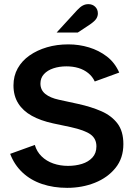

<svg xmlns="http://www.w3.org/2000/svg" viewBox="-20 -894 644 926"><path d="M304 12Q238 12 183 -6.5Q128 -25 88.5 -62Q49 -99 29 -152L148 -195Q157 -163 180.5 -140Q204 -117 237 -105.5Q270 -94 308 -94Q344 -94 375 -103.5Q406 -113 425.5 -134Q445 -155 445 -188Q445 -225 417 -245.5Q389 -266 321 -281L236 -299Q176 -312 133.5 -335.5Q91 -359 68 -395.5Q45 -432 45 -482Q45 -528 65.5 -564.5Q86 -601 122.5 -626.5Q159 -652 206.5 -666Q254 -680 310 -680Q361 -680 409 -665.5Q457 -651 495.5 -621.5Q534 -592 555 -544L437 -501Q426 -525 405.5 -541.5Q385 -558 358.5 -566Q332 -574 300 -574Q266 -574 237.5 -564.5Q209 -555 192 -536.5Q175 -518 175 -491Q175 -460 198.5 -441Q222 -422 264 -413L356 -393Q420 -379 469 -357.5Q518 -336 546.5 -298.5Q575 -261 575 -199Q575 -131 537 -84Q499 -37 437.5 -12.5Q376 12 304 12ZM253 -737 352 -845Q367 -861 379.5 -867.5Q392 -874 406 -874Q426 -874 439 -861.5Q452 -849 452 -829Q452 -816 444.5 -804Q437 -792 414 -776L355 -737Z"/></svg>

Font: Atkinson Hyperlegible Next SemiBold
Style: Regular
Weight: 600
Designer: Elliott Scott, Megan Eiswerth, Linus Boman, Theodore Petrosky, Letters from Sweden
Foundry: Applied Design Works, Letters from Sweden
Version: Version 2.001